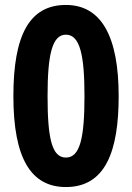

<svg xmlns="http://www.w3.org/2000/svg" viewBox="-20 -745 534 775"><path d="M459 -357C459 -598 389 -725 246 -725C98 -725 34 -602 34 -357C34 -106 105 10 246 10C407 10 459 -137 459 -357ZM172 -357C172 -523 190 -605 246 -605C303 -605 321 -522 321 -357C321 -188 303 -109 246 -109C189 -109 172 -188 172 -357Z"/></svg>

Font: Noto Sans Gujarati UI Condensed
Style: Bold
Weight: 700
Width: 3
Designer: Jelle Bosma - Monotype Design Team, Universal Thirst
Foundry: Monotype Imaging Inc.
Version: Version 2.106